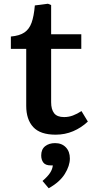

<svg xmlns="http://www.w3.org/2000/svg" viewBox="-20 -705 504 1025"><path d="M277 14Q195 14 157.5 -26.5Q120 -67 120 -140V-444H38V-510Q84 -514 110 -531.5Q136 -549 148.5 -583.5Q161 -618 166 -676L236 -685L253 -678V-522H414V-444H253V-159Q253 -121 269 -100.5Q285 -80 322 -80Q347 -80 369.5 -88.5Q392 -97 415 -112L449 -56Q414 -23 370.5 -4.5Q327 14 277 14ZM240 300 207 261Q235 237 247.5 217.5Q260 198 262 178H251Q223 178 211.5 163Q200 148 200 125Q200 92 221 75.5Q242 59 274 59Q310 59 331.5 81.5Q353 104 353 141Q353 180 326 223.5Q299 267 240 300Z"/></svg>

Font: Literata 7pt SemiBold
Style: Regular
Weight: 600
Designer: Latin by Veronika Burian and Jose Scaglione. Greek by Irene Vlachou. Cyrillic by Vera Evstafieva.
Foundry: TypeTogether
Version: Version 3.002